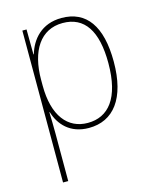

<svg xmlns="http://www.w3.org/2000/svg" viewBox="-115 -617 754 928"><g transform="rotate(-15 262.0 -153.0)"><path d="M282 -538C181 -538 128 -472 108 -403H106L105 -528H84V232H110V-4C110 -42 109 -80 108 -113H110C129 -49 179 10 274 10C397 10 472 -85 472 -269C472 -447 406 -538 282 -538ZM281 -513C390 -513 445 -430 445 -269C445 -93 378 -15 275 -15C175 -15 110 -94 110 -246V-275C110 -419 170 -513 281 -513Z"/></g></svg>

Font: Noto Sans Sinhala SemiCondensed Thin
Style: Regular
Weight: 100
Width: 4
Designer: Jelle Bosma - Monotype Design Team
Foundry: Monotype Imaging Inc.
Version: Version 2.006